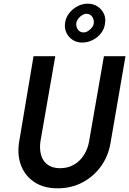

<svg xmlns="http://www.w3.org/2000/svg" viewBox="-20 -1005 701 1042"><path d="M162 -700 83 -230Q73 -160 95.5 -104Q118 -48 168.5 -15.5Q219 17 292 17Q367 17 427.5 -15Q488 -47 528 -102.5Q568 -158 580 -230L661 -700H544L463 -235Q456 -196 435 -163Q414 -130 381 -111Q348 -92 304 -92Q261 -93 236 -113Q211 -133 202.5 -165.5Q194 -198 199 -235L280 -700ZM333 -880Q329 -851 340.5 -827Q352 -803 374.5 -788.5Q397 -774 426 -774Q455 -774 482.5 -787.5Q510 -801 528.5 -825Q547 -849 550 -878Q555 -908 543 -932Q531 -956 508.5 -970.5Q486 -985 456 -985Q427 -985 400.5 -971Q374 -957 355.5 -933.5Q337 -910 333 -880ZM394 -879Q396 -892 405 -904Q414 -916 427 -923.5Q440 -931 452 -930Q470 -929 480.5 -914Q491 -899 489 -880Q488 -867 478.5 -855Q469 -843 456 -835.5Q443 -828 431 -829Q413 -830 402.5 -845Q392 -860 394 -879Z"/></svg>

Font: Jost Medium
Style: Italic
Weight: 500
Italic angle: -5°
Version: Version 3.710